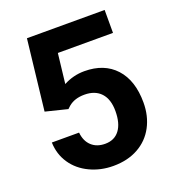

<svg xmlns="http://www.w3.org/2000/svg" viewBox="-132 -813 837 925"><g transform="rotate(-20 287.0 -350.5)"><path d="M69.3 -349.6 110.4 -710.9H508.8V-593.3H226.1L208.5 -440.4Q258.8 -467.3 315.4 -467.3Q417 -467.3 474.6 -404.3Q532.2 -341.3 532.2 -228Q532.2 -159.2 503.2 -104.7Q474.1 -50.3 419.9 -20.3Q365.7 9.8 292 9.8Q227.5 9.8 172.4 -16.4Q117.2 -42.5 85.2 -89.8Q53.2 -137.2 51.3 -197.8H190.9Q195.3 -153.3 221.9 -128.7Q248.5 -104 291.5 -104Q339.4 -104 365.2 -138.4Q391.1 -172.9 391.1 -235.8Q391.1 -296.4 361.3 -328.6Q331.5 -360.8 276.9 -360.8Q226.6 -360.8 195.3 -334.5L181.6 -321.8Z"/></g></svg>

Font: SteelSelectRoboto
Style: Roboto-Bold
Weight: 700
Designer: Google
Version: Version 2.137; 2017